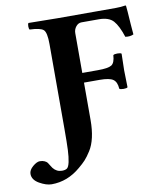

<svg xmlns="http://www.w3.org/2000/svg" viewBox="-185 -723 836 983"><g transform="rotate(-10 233.0 -231.0)"><path d="M117.2 -81.1V-522Q117.2 -582 101.6 -596.4Q85.9 -610.8 29.8 -612.8Q25.9 -617.7 25.9 -629.9Q25.9 -642.1 29.8 -647L184.1 -645H483.9Q509.8 -645 533.2 -648.9Q537.1 -648.9 537.1 -646Q538.1 -643.1 540 -614.5Q542 -585.9 544.4 -549.6Q546.9 -513.2 548.8 -496.1Q530.8 -487.3 505.9 -491.2Q486.8 -550.3 463.4 -576.7Q439.9 -603 388.2 -603H297.9Q280.8 -603 268.8 -588.1Q256.8 -573.2 256.8 -554.2V-347.2H337.9Q391.1 -347.2 408.9 -358.2Q426.8 -369.1 429.2 -409.2Q434.1 -414.1 450.9 -414.1Q467.8 -414.1 472.2 -409.2Q470.2 -349.1 470.2 -323.2Q470.2 -305.2 472.2 -234.9Q468.3 -230 451.2 -230Q434.1 -230 429.2 -234.9Q427.2 -270 408.2 -283.4Q389.2 -296.9 337.9 -296.9H256.8V-103Q256.8 -52.2 247.8 -12.7Q238.8 26.9 221.4 54Q204.1 81.1 190.4 95.9Q176.8 110.8 154.8 128.9Q86.9 187 3.9 187Q-23.9 187 -59.1 167Q-94.2 147 -94.2 116.2Q-94.2 96.2 -73 78.1Q-51.8 60.1 -36.1 60.1Q-22 60.1 -11.5 64.9Q-1 69.8 2.9 75.4Q6.8 81.1 12.9 91.1Q19 101.1 22 105Q40 127.9 67.9 127.9Q85 127.9 94 121.6Q103 115.2 108.4 90.6Q113.8 65.9 115.5 28.3Q117.2 -9.3 117.2 -81.1Z"/></g></svg>

Font: Linux Libertine
Style: Bold
Weight: 700
Designer: Philipp H. Poll
Foundry: Philipp H. Poll
Version: Version 5.0.3